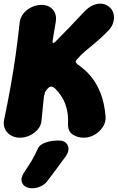

<svg xmlns="http://www.w3.org/2000/svg" viewBox="-38 -713 627 1022"><path d="M67 20Q42 20 21 8Q0 -4 -10.5 -24.5Q-21 -45 -17 -71Q3 -166 18 -250Q33 -334 45 -418Q57 -502 67 -596Q71 -622 88 -642.5Q105 -663 130.5 -675Q156 -687 183 -687Q221 -687 243 -662Q265 -637 259 -598L242 -496Q241 -489 243 -485.5Q245 -482 254 -488Q270 -505 289.5 -524.5Q309 -544 336.5 -572.5Q364 -601 404 -644Q440 -684 477 -691.5Q514 -699 541 -678Q559 -665 565.5 -643Q572 -621 565.5 -595.5Q559 -570 535 -546Q498 -509 469 -485Q440 -461 416.5 -441.5Q393 -422 371 -396Q363 -387 366 -381Q369 -375 373 -372Q386 -363 408.5 -344.5Q431 -326 455.5 -294Q480 -262 499 -212.5Q518 -163 524 -92Q526 -62 509 -36.5Q492 -11 465 4.5Q438 20 408 20Q375 20 349 3Q323 -14 324 -54Q326 -97 318 -130Q310 -163 298 -185Q286 -207 274 -221Q262 -235 255 -242Q244 -251 238 -252Q232 -253 226 -250Q218 -245 212.5 -238Q207 -231 202 -223Q200 -216 198 -207.5Q196 -199 196 -200Q193 -171 191 -153Q189 -135 187.5 -117.5Q186 -100 183 -71Q181 -45 163 -24Q145 -3 119.5 8.5Q94 20 67 20ZM212 253Q201 268 179.5 278.5Q158 289 135 289H131Q112 289 96.5 279.5Q81 270 77 251.5Q73 233 89 207Q115 168 131 141.5Q147 115 163 79Q169 64 185.5 54.5Q202 45 224 40Q246 35 269 35H276Q300 35 313 47.5Q326 60 326.5 79Q327 98 312 119Q284 158 262 187Q240 216 212 253Z"/></svg>

Font: Winky Sans ExtraBold
Style: Italic
Weight: 800
Italic angle: -8.97852°
Designer: Simon Atzbach
Foundry: typofactur
Version: Version 1.205